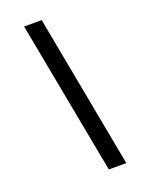

<svg xmlns="http://www.w3.org/2000/svg" viewBox="-152 -881 712 952"><g transform="rotate(-20 204.0 -405.0)"><path d="M252 0 99.6 -809.6H192.4L344.2 0Z"/></g></svg>

Font: Oswald
Style: Demi-Bold
Weight: 600
Designer: Vernon Adams
Foundry: Vernon Adams
Version: 3.0; ttfautohint (v0.94.23-7a4d-dirty) -l 8 -r 50 -G 200 -x 